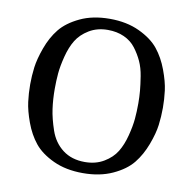

<svg xmlns="http://www.w3.org/2000/svg" viewBox="-79 -789 875 869"><g transform="rotate(10 358.0 -354.5)"><path d="M663 -354Q663 -314 658 -274.5Q653 -235 633.5 -183Q614 -131 583 -92.5Q552 -54 493.5 -27Q435 0 357 0Q279 0 221 -27Q163 -54 132 -92.5Q101 -131 82 -183Q63 -235 58 -274.5Q53 -314 53 -354Q53 -394 58 -433Q63 -472 82 -524.5Q101 -577 132 -615.5Q163 -654 221 -681.5Q279 -709 357 -709Q435 -709 493.5 -681.5Q552 -654 583 -615.5Q614 -577 633.5 -524.5Q653 -472 658 -432.5Q663 -393 663 -354ZM550 -354Q550 -384 547.5 -412Q545 -440 539 -477.5Q533 -515 519.5 -544.5Q506 -574 485.5 -601Q465 -628 432 -643Q399 -658 357 -658Q308 -658 271 -635.5Q234 -613 214.5 -581Q195 -549 183.5 -504Q172 -459 169 -425Q166 -391 166 -354Q166 -306 172 -262.5Q178 -219 196 -166.5Q214 -114 255 -82.5Q296 -51 357 -51Q407 -51 444.5 -73.5Q482 -96 501.5 -128Q521 -160 532.5 -204.5Q544 -249 547 -283Q550 -317 550 -354Z"/></g></svg>

Font: Marmelad
Style: Regular
Weight: 400
Designer: Manvel Shmavonyan
Foundry: Cyreal
Version: Version 1.001;PS 001.001;hotconv 1.0.88;makeotf.lib2.5.64775